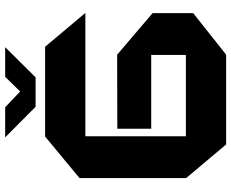

<svg xmlns="http://www.w3.org/2000/svg" viewBox="-98 -820 917 762"><g transform="rotate(-90 361.0 -438.5)"><path d="M201.7 -558.7V-718.5H556.9L690.4 -559.7V-558.7ZM169.2 0 35.7 -158.8V-159.8H524.4V0ZM35.7 -159.8V-581.9L200.7 -718.5H201.7V-159.8ZM231.7 -297.4V-431.9L524.4 -432.6V-297.4ZM524.4 0V-432.6H525.4L690.4 -291.9V-130.8L525.4 0ZM318.9 -756.2 198.3 -876V-877H316.8L422.5 -776.5ZM319.2 -756.2 437.7 -877H554.3V-876L435.5 -756.2Z"/></g></svg>

Font: Foldit Thin
Style: Regular
Weight: 100
Designer: Sophia Tai
Foundry: Sophia Tai
Version: Version 1.003